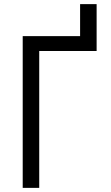

<svg xmlns="http://www.w3.org/2000/svg" viewBox="-20 -910 540 930"><path d="M90 0V-735H368V-890H448V-663H170V0Z"/></svg>

Font: Iosevka SS01
Style: Regular
Weight: 400
Monospace: yes
Designer: Belleve Invis
Foundry: Belleve Invis
Version: 2.3.3; ttfautohint (v1.8.3)